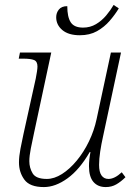

<svg xmlns="http://www.w3.org/2000/svg" viewBox="-20 -749 562 779"><path d="M304 -606Q258 -606 233 -627Q208 -648 208 -679Q208 -697 219 -710.5Q230 -724 253 -724Q253 -680 267 -658.5Q281 -637 317 -637Q346 -637 369.5 -651Q393 -665 411 -686.5Q429 -708 441 -729L462 -715Q447 -690 425 -664.5Q403 -639 373.5 -622.5Q344 -606 304 -606ZM158 10Q101 10 79 -20Q57 -50 57 -90Q57 -114 63 -145.5Q69 -177 75 -204L125 -430Q128 -445 130 -458.5Q132 -472 132 -479Q132 -500 118 -505.5Q104 -511 75 -511H56L61 -536H188L118 -209Q111 -177 105 -146.5Q99 -116 99 -95Q99 -68 112.5 -45.5Q126 -23 170 -23Q200 -23 231.5 -43Q263 -63 291.5 -97.5Q320 -132 341 -175.5Q362 -219 372 -266L430 -536H471L398 -195Q391 -164 386.5 -134Q382 -104 382 -80Q382 -51 392 -37Q402 -23 420 -23Q445 -23 474 -50L489 -30Q471 -12 452 -1Q433 10 409 10Q377 10 359 -11Q341 -32 341 -75Q341 -100 347 -132H344Q303 -61 254 -25.5Q205 10 158 10Z"/></svg>

Font: Noto Serif SemiCondensed ExtraLight
Style: Italic
Weight: 200
Width: 4
Italic angle: -12°
Designer: Monotype Design Team
Foundry: Monotype Imaging Inc.
Version: Version 2.013